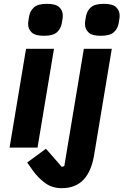

<svg xmlns="http://www.w3.org/2000/svg" viewBox="-20 -771 645 1003"><path d="M116 -516H262L176 0H30ZM302 212Q252 212 215 184.5Q178 157 151 119L122 78L220 6L303 101L316 96L418 -516H564L472 37Q458 124 416 168Q374 212 302 212ZM209 -584Q164 -584 145.5 -601.5Q127 -619 127 -645Q127 -648 127 -650Q127 -652 127.5 -656Q128 -660 129 -667Q130 -674 132 -685Q137 -714 157.5 -732.5Q178 -751 226 -751Q271 -751 289.5 -733.5Q308 -716 308 -690Q308 -685 307.5 -678.5Q307 -672 303 -650Q298 -621 277.5 -602.5Q257 -584 209 -584ZM506 -584Q461 -584 442.5 -601.5Q424 -619 424 -645Q424 -648 424 -650Q424 -652 424.5 -656Q425 -660 426 -667Q427 -674 429 -685Q434 -714 454.5 -732.5Q475 -751 523 -751Q568 -751 586.5 -733.5Q605 -716 605 -690Q605 -685 604.5 -678.5Q604 -672 600 -650Q595 -621 574.5 -602.5Q554 -584 506 -584Z"/></svg>

Font: IBM Plex Mono
Style: Bold Italic
Weight: 700
Italic angle: -9°
Monospace: yes
Designer: Mike Abbink, Paul van der Laan, Pieter van Rosmalen
Foundry: Bold Monday
Version: Version 2.3